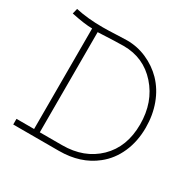

<svg xmlns="http://www.w3.org/2000/svg" viewBox="-138 -740 876 877"><g transform="rotate(30 300.0 -301.5)"><path d="M26.9 -603Q89.8 -588.9 168.9 -588.9Q198.2 -588.9 237.5 -590.8Q276.9 -592.8 296.9 -592.8Q351.6 -592.8 400.9 -571Q450.2 -549.3 487.8 -511.2Q527.8 -469.7 548.8 -412.8Q569.8 -356 569.8 -290Q569.8 -217.3 543.5 -158Q517.1 -98.6 469.2 -61Q393.1 0 278.8 0H38.1V-29.8H130.9V-560.1H129.9Q91.3 -560.1 20 -575.2ZM278.8 -29.8Q394.5 -29.8 467.3 -100.3Q540 -170.9 540 -290Q540 -407.2 470.7 -485.1Q401.4 -563 295.9 -563Q261.2 -563 161.1 -558.1V-29.8Z"/></g></svg>

Font: Compagnon Light
Style: Regular
Weight: 400
Designer: Juliette Duhe, Lea Pradine
Foundry: Velvetyne Type Foundry
Version: Version 1.000;PS 001.000;hotconv 1.0.88;makeotf.lib2.5.64775